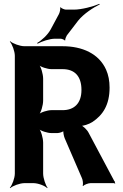

<svg xmlns="http://www.w3.org/2000/svg" viewBox="-20 -951 640 997"><path d="M549 -496C549 -531 543 -562 531 -589C494 -672 408 -711 305 -711H107C83 -711 46 -725 33 -737L31 -735C43 -722 57 -685 57 -661V-50C57 -26 43 11 31 24L33 26C46 14 83 0 107 0H154C178 0 214 14 225 26L227 24C217 11 204 -26 204 -50V-210C204 -234 193 -274 180 -286L178 -284C190 -271 227 -260 247 -260H278C287 -260 309 -266 312 -273L310 -275C306 -268 312 -242 316 -233L405 -27C410 -18 413 6 409 13L412 15C417 8 439 0 450 0H573C574 0 575 2 576 3L579 0C578 -1 576 -2 576 -4C576 -4 577 -5 577 -5C577 -5 576 -9 576 -9C576 -9 575 -10 574 -10L441 -260C433 -277 410 -299 398 -301L397 -298C410 -295 444 -307 459 -317C514 -353 549 -406 549 -496ZM403 -484C403 -414 365 -379 305 -379H247C227 -379 190 -368 178 -355L180 -353C193 -365 204 -405 204 -429V-542C204 -566 193 -606 180 -618L178 -616C190 -603 227 -592 247 -592H305C368 -592 403 -555 403 -484ZM286 -878 243 -798C228 -770 195 -740 173 -728L175 -724C197 -736 237 -750 266 -750H295C300 -750 314 -745 316 -741L319 -742C317 -747 324 -762 327 -767L386 -844C414 -879 466 -913 498 -928L496 -931C464 -917 403 -901 364 -901H322C315 -901 298 -908 295 -913L292 -912C295 -906 290 -885 286 -878Z"/></svg>

Font: Asimov
Style: EdgeNar
Weight: 500
Designer: Google
Version: Version 2.000980: 2014